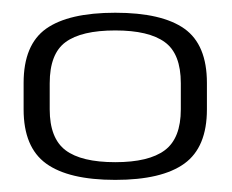

<svg xmlns="http://www.w3.org/2000/svg" viewBox="-20 -702 374 309"><path d="M165.5 -412.5Q240.5 -412.5 276.8 -438.8Q313 -465 313 -526V-568.5Q313 -630 276.8 -655.8Q240.5 -681.5 165.5 -681.5Q90.5 -681.5 54.2 -655.8Q18 -630 18 -568.5V-526Q18 -465 54.2 -438.8Q90.5 -412.5 165.5 -412.5ZM165.5 -441Q111 -441 85.5 -460.2Q60 -479.5 60 -526V-568Q60 -615.5 85.5 -634.2Q111 -653 165.5 -653Q219.5 -653 245.2 -634.2Q271 -615.5 271 -568V-526Q271 -479.5 245.2 -460.2Q219.5 -441 165.5 -441Z"/></svg>

Font: Anybody UltraCondensed Thin Light
Style: Regular
Weight: 300
Version: Version 1.111